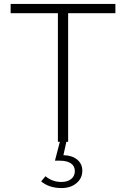

<svg xmlns="http://www.w3.org/2000/svg" viewBox="-20 -720 640 975"><path d="M274 0V-653H34V-700H566V-653H326V0H317L302 68Q346 69 372 90.5Q398 112 398 147Q398 185 368.5 210Q339 235 292 235Q261 235 235 226.5Q209 218 189 201L211 175Q246 204 291 204Q323 204 341.5 189Q360 174 360 149Q360 123 340 109.5Q320 96 284 96H259L284 0Z"/></svg>

Font: Red Hat Mono
Style: Regular
Weight: 300
Monospace: yes
Designer: Pentagram, MCKL
Foundry: Pentagram, MCKL
Version: Version 1.023